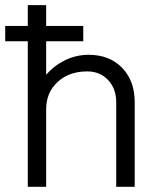

<svg xmlns="http://www.w3.org/2000/svg" viewBox="-47 -720 594 740"><path d="M130.9 -700.2V-620.1H273.9V-561H130.9V-432.1Q161.6 -467.3 204.1 -488Q246.6 -508.8 294.9 -508.8Q375 -508.8 423.6 -458.7Q472.2 -408.7 472.2 -326.2V0H400.9V-326.2Q400.9 -378.4 369.6 -411.6Q338.4 -444.8 289.1 -444.8Q219.2 -444.8 175 -404.1Q130.9 -363.3 130.9 -298.8V0H60.1V-561H-26.9V-620.1H60.1V-700.2Z"/></svg>

Font: LT Superior
Style: Regular
Weight: 400
Designer: Daniel Lyons
Foundry: LyonsType
Version: Version 1.000